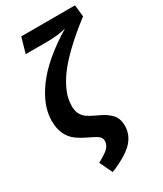

<svg xmlns="http://www.w3.org/2000/svg" viewBox="-235 -826 960 1133"><g transform="rotate(-30 244.5 -259.5)"><path d="M181.2 222.2 139.2 134.8Q158.2 124.5 169.7 117.7Q181.2 110.8 194.8 101.1Q208.5 91.3 215.6 83Q222.7 74.7 227.8 63.5Q232.9 52.2 232.9 40Q232.9 19.5 217.8 6.6Q202.6 -6.3 158.2 -26.9Q109.4 -49.8 80.8 -72.8Q52.2 -95.7 36.1 -131.8Q20 -168 20 -219.2Q20 -323.2 103.3 -435.1Q186.5 -546.9 360.8 -652.8Q309.6 -637.2 224.1 -637.2H84L113.8 -741.2H480L488.8 -661.1Q409.7 -601.1 350.6 -545.7Q291.5 -490.2 256.8 -447Q222.2 -403.8 201.2 -363Q180.2 -322.3 173.1 -292.7Q166 -263.2 166 -233.9Q166 -203.1 177.2 -181.6Q188.5 -160.2 208.3 -146Q228 -131.8 264.2 -115.2Q293 -102.5 311.8 -91.1Q330.6 -79.6 347.4 -63.7Q364.3 -47.9 372.1 -26.9Q379.9 -5.9 379.9 21Q379.9 83 334.7 130.4Q289.6 177.7 181.2 222.2Z"/></g></svg>

Font: FiraGO SemiBold
Style: Italic
Weight: 600
Italic angle: -8°
Designer: bBox Type GmbH
Foundry: bBox Type GmbH
Version: Version 1.001;PS 001.001;hotconv 1.0.88;makeotf.lib2.5.64775